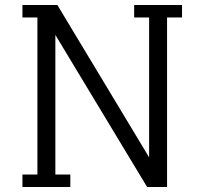

<svg xmlns="http://www.w3.org/2000/svg" viewBox="-20 -750 810 770"><path d="M518 -680H578V-119L210 -730H70V-680H130V-50H70V0H262V-50H202V-610L570 0H650V-680H710V-730H518Z"/></svg>

Font: Glegoo
Style: Regular
Weight: 400
Version: Version 2.0.1; ttfautohint (v0.9) -r 48 -G 60